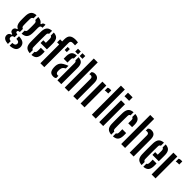

<svg xmlns="http://www.w3.org/2000/svg" viewBox="238 -2182 3735 3735"><g transform="rotate(45 2105.5 -314.5)"><path d="M177.5 181.5Q113 177.5 79.2 156Q45.5 134.5 39.5 98.5Q38 91 37.5 83.5Q37 76 38 68.5Q41 43 56.8 26Q72.5 9 103 3.5V-13Q47 -24 42.5 -68Q41 -77 41 -81Q41 -85 42.5 -93Q44.5 -113.5 61 -129.2Q77.5 -145 104 -148.5V-165Q69.5 -181 52.8 -213.8Q36 -246.5 33 -299.5Q32.5 -323 32 -341.8Q31.5 -360.5 31.5 -378.2Q31.5 -396 32 -415Q32.5 -434 33 -457Q38 -532.5 71.8 -568Q105.5 -603.5 177.5 -608V-523.5Q158 -519 148.5 -506Q139 -493 138 -469.5Q137 -438 136.5 -406.5Q136 -375 136.5 -344.8Q137 -314.5 138 -287Q139 -263.5 148.8 -250.2Q158.5 -237 177.5 -232.5V-147Q151 -144.5 139.8 -136.5Q128.5 -128.5 128.5 -114.5Q128.5 -113.5 128.5 -112.5Q128.5 -111.5 128.5 -110Q128.5 -96 139.2 -89.2Q150 -82.5 177.5 -79.5V-3Q154 -0.5 139 9Q124 18.5 121 38Q119.5 44.5 119.5 51Q119.5 57.5 121 64.5Q124 83.5 139 92.5Q154 101.5 177.5 104ZM224.5 181.5V106.5Q259.5 105.5 279 95.2Q298.5 85 303 62.5Q306 55.5 305.8 48.8Q305.5 42 302.5 35Q298 13 278.8 4.5Q259.5 -4 224.5 -5V-77.5Q304 -74.5 344.8 -47.8Q385.5 -21 393 33Q394 40 394.5 49.5Q395 59 393 70.5Q385.5 130 339 154.5Q292.5 179 224.5 181.5ZM224.5 -148.5V-232.5Q243 -237 252.8 -250.2Q262.5 -263.5 263.5 -287Q265 -314.5 265.2 -344.8Q265.5 -375 265.2 -406.5Q265 -438 263.5 -469.5Q262.5 -493 253 -506Q243.5 -519 224.5 -523.5V-608Q315.5 -602 346.5 -545H362Q365 -572.5 382.2 -586Q399.5 -599.5 431 -600V-517H418.5Q393.5 -517 381.5 -502Q369.5 -487 369.5 -454.5V-427.5Q369.5 -403 369.8 -383.2Q370 -363.5 369.8 -343.8Q369.5 -324 368.5 -299.5Q364.5 -224.5 330.8 -188.8Q297 -153 224.5 -148.5Z M464 -141.5Q463 -170 462.5 -211.2Q462 -252.5 462 -297.8Q462 -343 462.5 -385Q463 -427 464 -457Q469 -532.5 501.8 -567.8Q534.5 -603 605 -607.5V-523.5Q588.5 -519 580.8 -507Q573 -495 572.5 -473Q571.5 -428.5 571 -386Q570.5 -343.5 570.5 -301.5Q570.5 -259.5 571 -217.2Q571.5 -175 572.5 -130.5Q573 -106.5 580.5 -94Q588 -81.5 605 -77V8Q533.5 2.5 500.8 -32.2Q468 -67 464 -141.5ZM652 8V-76.5Q667.5 -81.5 674.8 -94Q682 -106.5 683.5 -130.5Q684.5 -146 684.2 -168.8Q684 -191.5 683 -219.5H788.5Q789.5 -205.5 790 -182.5Q790.5 -159.5 789.5 -141.5Q786 -67 754 -31.8Q722 3.5 652 8ZM614 -280.5V-356.5H684Q684.5 -383.5 684.5 -406.8Q684.5 -430 684.2 -447.2Q684 -464.5 683.5 -473Q682 -494 674.5 -506.2Q667 -518.5 652 -523V-607.5Q722 -603 753.8 -568.5Q785.5 -534 789.5 -461Q790 -448 790.2 -419.2Q790.5 -390.5 790.2 -354Q790 -317.5 788.5 -280.5Z M833 -517V-600H889.5V-660Q889.5 -740 929.5 -774.8Q969.5 -809.5 1054 -809.5Q1069.5 -809.5 1087.2 -807.5Q1105 -805.5 1120.5 -802.5V-722.5Q1105 -723.5 1088.2 -724Q1071.5 -724.5 1054.5 -724.5Q1025.5 -724.5 1011.5 -711Q997.5 -697.5 997.5 -668L998 0H890L889.5 -517ZM1041 -517V-600H1100V-517Z M1133.5 -121Q1133 -132 1132.8 -145Q1132.5 -158 1133 -169Q1135.5 -207 1148.5 -235.5Q1161.5 -264 1188.5 -286.5Q1215.5 -309 1261 -329.5Q1274 -335.5 1286.5 -340.8Q1299 -346 1311.5 -351V-278Q1306 -275 1300 -271.2Q1294 -267.5 1287.5 -263Q1260 -246.5 1250.8 -222.2Q1241.5 -198 1240 -169Q1239.5 -159.5 1239.5 -149.5Q1239.5 -139.5 1240 -129.5Q1242.5 -101.5 1256 -86.8Q1269.5 -72 1293.5 -72Q1302.5 -72 1311.5 -75V-14Q1289.5 7 1250.5 7Q1193 7 1166 -23.2Q1139 -53.5 1133.5 -121ZM1148.5 -382.5Q1148 -394.5 1147.5 -418.8Q1147 -443 1147.5 -461Q1150.5 -532.5 1181 -568Q1211.5 -603.5 1285 -608V-524Q1269.5 -520.5 1262 -508.5Q1254.5 -496.5 1253.5 -473Q1253 -463.5 1252.8 -446.5Q1252.5 -429.5 1252.8 -412Q1253 -394.5 1253.5 -382.5ZM1358.5 0V-469.5Q1358.5 -490.5 1352.5 -503.5Q1346.5 -516.5 1332 -521.5V-608Q1408 -603 1437.2 -564.2Q1466.5 -525.5 1466 -445L1465 0ZM1331 -640V-717H1408V-640ZM1208 -640V-717H1284.5V-640Z M1559.5 0V-800H1667.5V0ZM1794.5 0V-473.5Q1794.5 -502 1782 -515Q1769.5 -528 1744.5 -528Q1728 -528 1713.5 -522V-578Q1727 -593 1744.2 -600.8Q1761.5 -608.5 1788.5 -608.5Q1843.5 -608.5 1873 -575.2Q1902.5 -542 1902.5 -464.5V0Z M1996 0V-600H2104V0ZM2150.5 -509.5V-587.5Q2169 -602.5 2202.5 -602.5Q2213 -602.5 2223.2 -602Q2233.5 -601.5 2239.5 -601V-517H2203.5Q2171.5 -517 2150.5 -509.5Z M2305.5 0V-800H2413.5V0Z M2500 -703.5V-800H2627.5V-703.5ZM2509.5 0V-600H2617.5V0Z M2705.5 -141.5Q2704.5 -170 2704 -211.2Q2703.5 -252.5 2703.5 -297.8Q2703.5 -343 2704 -385Q2704.5 -427 2705.5 -457Q2710.5 -532.5 2743 -567.8Q2775.5 -603 2846.5 -608V-523.5Q2829.5 -519.5 2822 -507.8Q2814.5 -496 2814 -473Q2813 -428.5 2812.5 -385.8Q2812 -343 2812 -301Q2812 -259 2812.5 -216.8Q2813 -174.5 2814 -130.5Q2814.5 -106.5 2822 -94Q2829.5 -81.5 2846.5 -77V8Q2775 2.5 2742.2 -32.2Q2709.5 -67 2705.5 -141.5ZM2893 8V-76.5Q2909 -81.5 2916.5 -94Q2924 -106.5 2925 -130.5Q2925.5 -146 2925.5 -168.8Q2925.5 -191.5 2924.5 -219.5H3030Q3031 -205.5 3031.5 -182.5Q3032 -159.5 3031 -141.5Q3027.5 -67 2995.5 -31.8Q2963.5 3.5 2893 8ZM2924.5 -382.5Q2925 -395 2925.2 -412.5Q2925.5 -430 2925.2 -446.5Q2925 -463 2925 -473Q2924 -496 2916.5 -507.5Q2909 -519 2893 -523V-608Q2964 -603 2996 -568.5Q3028 -534 3031 -461Q3031.5 -443 3031.2 -419.8Q3031 -396.5 3030 -382.5Z M3112.5 0V-800H3220.5V0ZM3347.5 0V-473.5Q3347.5 -502 3335 -515Q3322.5 -528 3297.5 -528Q3281 -528 3266.5 -522V-578Q3280 -593 3297.2 -600.8Q3314.5 -608.5 3341.5 -608.5Q3396.5 -608.5 3426 -575.2Q3455.5 -542 3455.5 -464.5V0Z M3541.5 -141.5Q3540.5 -170 3540 -211.2Q3539.5 -252.5 3539.5 -297.8Q3539.5 -343 3540 -385Q3540.5 -427 3541.5 -457Q3546.5 -532.5 3579.2 -567.8Q3612 -603 3682.5 -607.5V-523.5Q3666 -519 3658.2 -507Q3650.5 -495 3650 -473Q3649 -428.5 3648.5 -386Q3648 -343.5 3648 -301.5Q3648 -259.5 3648.5 -217.2Q3649 -175 3650 -130.5Q3650.5 -106.5 3658 -94Q3665.5 -81.5 3682.5 -77V8Q3611 2.5 3578.2 -32.2Q3545.5 -67 3541.5 -141.5ZM3729.5 8V-76.5Q3745 -81.5 3752.2 -94Q3759.5 -106.5 3761 -130.5Q3762 -146 3761.8 -168.8Q3761.5 -191.5 3760.5 -219.5H3866Q3867 -205.5 3867.5 -182.5Q3868 -159.5 3867 -141.5Q3863.5 -67 3831.5 -31.8Q3799.5 3.5 3729.5 8ZM3691.5 -280.5V-356.5H3761.5Q3762 -383.5 3762 -406.8Q3762 -430 3761.8 -447.2Q3761.5 -464.5 3761 -473Q3759.5 -494 3752 -506.2Q3744.5 -518.5 3729.5 -523V-607.5Q3799.5 -603 3831.2 -568.5Q3863 -534 3867 -461Q3867.5 -448 3867.8 -419.2Q3868 -390.5 3867.8 -354Q3867.5 -317.5 3866 -280.5Z M3949.5 0V-600H4057.5V0ZM4104 -509.5V-587.5Q4122.5 -602.5 4156 -602.5Q4166.5 -602.5 4176.8 -602Q4187 -601.5 4193 -601V-517H4157Q4125 -517 4104 -509.5Z"/></g></svg>

Font: Big Shoulders Stencil Display Thin
Style: Bold
Weight: 700
Version: Version 2.001